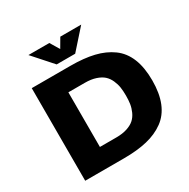

<svg xmlns="http://www.w3.org/2000/svg" viewBox="-195 -1078 1240 1257"><g transform="rotate(-30 425.0 -449.0)"><path d="M582.5 -898.5 453 -753H313L183.5 -898.5H341.5L383.5 -828.5L424.5 -898.5ZM94 0V-700H386.5Q488 -700 562.5 -682.2Q637 -664.5 692.2 -624.5Q747.5 -584.5 775.2 -516Q803 -447.5 803 -350Q803 -252.5 775.2 -184Q747.5 -115.5 692.2 -75.5Q637 -35.5 562.5 -17.8Q488 0 386.5 0ZM288 -143.5H412.5Q459.5 -143.5 494.2 -155Q529 -166.5 549.8 -185.2Q570.5 -204 583 -231.8Q595.5 -259.5 599.8 -287.2Q604 -315 604 -350Q604 -385 599.8 -412.8Q595.5 -440.5 583 -468.2Q570.5 -496 549.8 -514.8Q529 -533.5 494.2 -545Q459.5 -556.5 412.5 -556.5H288Z"/></g></svg>

Font: League Mono Wide ExtraBold
Style: Regular
Weight: 800
Width: 8
Designer: Tyler Finck
Foundry: The League of Moveable Type / Tyler Finck
Version: Version 2.210